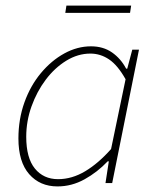

<svg xmlns="http://www.w3.org/2000/svg" viewBox="-20 -656 564 688"><path d="M186 12Q123 12 84.5 -32Q46 -76 46 -160Q46 -229 67.5 -289Q89 -349 126.5 -394Q164 -439 210.5 -464.5Q257 -490 306 -490Q350 -490 381.5 -468Q413 -446 432 -410H436L454 -478H478L382 0H358L370 -78H366Q329 -39 283 -13.5Q237 12 186 12ZM188 -14Q238 -14 285.5 -42.5Q333 -71 378 -122L430 -372Q402 -422 371 -443Q340 -464 304 -464Q259 -464 217.5 -438.5Q176 -413 144 -370.5Q112 -328 93 -275Q74 -222 74 -166Q74 -90 105 -52Q136 -14 188 -14ZM214 -610 218 -636H450L446 -610Z"/></svg>

Font: Source Sans 3 ExtraLight ExtraLight
Style: Italic
Weight: 250
Italic angle: -11°
Version: Version 3.052;hotconv 1.1.0;makeotfexe 2.6.0